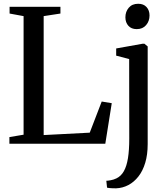

<svg xmlns="http://www.w3.org/2000/svg" viewBox="-20 -780 912 1042"><path d="M31 0V-36L108 -49V-692.5L32 -706.5V-743H308V-706.5L217 -692.5V-47L467 -60L532 -229L586.5 -220L551.5 0ZM610.5 242Q602.5 242 592 241.8Q581.5 241.5 572.8 240.5Q564 239.5 561 238.5L557 201Q564.5 201 580.5 198.2Q596.5 195.5 612 188Q637 176 652.2 149Q667.5 122 674.5 78.2Q681.5 34.5 681.5 -27.5L681 -459.5L610.5 -478V-517L753 -542.5H764L781.5 -528V2Q781.5 59.5 768.2 103.5Q755 147.5 731.2 177.8Q707.5 208 676.8 224.2Q646 240.5 610.5 242ZM721.5 -622Q693 -622 676.8 -640Q660.5 -658 660.5 -686Q660.5 -716.5 678.8 -738Q697 -759.5 729.5 -759.5H730.5Q759 -759.5 775.2 -741.8Q791.5 -724 791.5 -696Q791.5 -665.5 773 -643.8Q754.5 -622 722.5 -622Z"/></svg>

Font: Merriweather 72pt
Style: Regular
Weight: 400
Version: Version 2.100